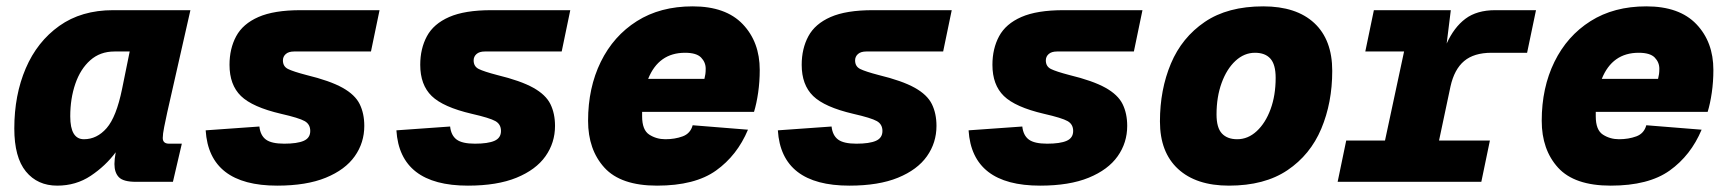

<svg xmlns="http://www.w3.org/2000/svg" viewBox="-20 -572 5440 604"><path d="M160 12Q98 12 61.5 -32.5Q25 -77 25 -168Q25 -273 61 -357Q97 -441 166.5 -490.5Q236 -540 336 -540H579L506 -218Q501 -195 496.5 -172.5Q492 -150 492 -138Q492 -120 512 -120H552L524 0H408Q368 0 354 -14.5Q340 -29 340 -56Q340 -71 344 -93Q312 -50 265.5 -19Q219 12 160 12ZM244 -134Q285 -134 315.5 -169Q346 -204 364 -292L388 -410H340Q295 -410 264 -382.5Q233 -355 217 -308.5Q201 -262 201 -206Q201 -134 244 -134Z M852 12Q638 12 627 -162L796 -174Q799 -146 816.5 -133Q834 -120 874 -120Q915 -120 935.5 -129Q956 -138 956 -160Q956 -181 938.5 -191Q921 -201 864 -214Q774 -235 738 -270Q702 -305 702 -368Q702 -419 723 -458Q744 -497 793 -518.5Q842 -540 926 -540H1174L1147 -410H905Q888 -410 879 -402Q870 -394 870 -382Q870 -363 886 -355Q902 -347 944 -336Q1018 -318 1057.5 -296Q1097 -274 1111.5 -244.5Q1126 -215 1126 -176Q1126 -123 1096 -80.5Q1066 -38 1005 -13Q944 12 852 12Z M1452 12Q1238 12 1227 -162L1396 -174Q1399 -146 1416.5 -133Q1434 -120 1474 -120Q1515 -120 1535.5 -129Q1556 -138 1556 -160Q1556 -181 1538.5 -191Q1521 -201 1464 -214Q1374 -235 1338 -270Q1302 -305 1302 -368Q1302 -419 1323 -458Q1344 -497 1393 -518.5Q1442 -540 1526 -540H1774L1747 -410H1505Q1488 -410 1479 -402Q1470 -394 1470 -382Q1470 -363 1486 -355Q1502 -347 1544 -336Q1618 -318 1657.5 -296Q1697 -274 1711.5 -244.5Q1726 -215 1726 -176Q1726 -123 1696 -80.5Q1666 -38 1605 -13Q1544 12 1452 12Z M2047 12Q1933 12 1881.5 -44.5Q1830 -101 1830 -192Q1830 -296 1870 -377.5Q1910 -459 1983.5 -505.5Q2057 -552 2159 -552Q2263 -552 2316.5 -496Q2370 -440 2370 -352Q2370 -315 2365 -280.5Q2360 -246 2352 -220H2000Q2000 -213 2000 -206Q2000 -163 2022.5 -148.5Q2045 -134 2073 -134Q2103 -134 2127.5 -143Q2152 -152 2159 -178L2333 -164Q2299 -83 2232.5 -35.5Q2166 12 2047 12ZM2135 -406Q2052 -406 2019 -324H2196Q2198 -332 2199 -339Q2200 -346 2200 -356Q2200 -376 2185.5 -391Q2171 -406 2135 -406Z M2652 12Q2438 12 2427 -162L2596 -174Q2599 -146 2616.5 -133Q2634 -120 2674 -120Q2715 -120 2735.5 -129Q2756 -138 2756 -160Q2756 -181 2738.5 -191Q2721 -201 2664 -214Q2574 -235 2538 -270Q2502 -305 2502 -368Q2502 -419 2523 -458Q2544 -497 2593 -518.5Q2642 -540 2726 -540H2974L2947 -410H2705Q2688 -410 2679 -402Q2670 -394 2670 -382Q2670 -363 2686 -355Q2702 -347 2744 -336Q2818 -318 2857.5 -296Q2897 -274 2911.5 -244.5Q2926 -215 2926 -176Q2926 -123 2896 -80.5Q2866 -38 2805 -13Q2744 12 2652 12Z M3252 12Q3038 12 3027 -162L3196 -174Q3199 -146 3216.5 -133Q3234 -120 3274 -120Q3315 -120 3335.5 -129Q3356 -138 3356 -160Q3356 -181 3338.5 -191Q3321 -201 3264 -214Q3174 -235 3138 -270Q3102 -305 3102 -368Q3102 -419 3123 -458Q3144 -497 3193 -518.5Q3242 -540 3326 -540H3574L3547 -410H3305Q3288 -410 3279 -402Q3270 -394 3270 -382Q3270 -363 3286 -355Q3302 -347 3344 -336Q3418 -318 3457.5 -296Q3497 -274 3511.5 -244.5Q3526 -215 3526 -176Q3526 -123 3496 -80.5Q3466 -38 3405 -13Q3344 12 3252 12Z M3846 12Q3743 12 3686 -40.5Q3629 -93 3629 -190Q3629 -290 3663.5 -372Q3698 -454 3770 -503Q3842 -552 3954 -552Q4058 -552 4114.5 -499.5Q4171 -447 4171 -349Q4171 -249 4136.5 -167Q4102 -85 4030 -36.5Q3958 12 3846 12ZM3872 -134Q3906 -134 3933.5 -159.5Q3961 -185 3977 -228.5Q3993 -272 3993 -327Q3993 -369 3976.5 -387.5Q3960 -406 3928 -406Q3894 -406 3866.5 -380.5Q3839 -355 3823 -311Q3807 -267 3807 -212Q3807 -170 3824 -152Q3841 -134 3872 -134Z M4188 0 4215 -130H4337L4397 -410H4275L4302 -540H4544L4531 -435Q4554 -486 4590 -513Q4626 -540 4684 -540H4812L4784 -406H4672Q4617 -406 4586 -380Q4555 -354 4543 -300L4507 -130H4667L4640 0Z M5047 12Q4933 12 4881.5 -44.5Q4830 -101 4830 -192Q4830 -296 4870 -377.5Q4910 -459 4983.5 -505.5Q5057 -552 5159 -552Q5263 -552 5316.5 -496Q5370 -440 5370 -352Q5370 -315 5365 -280.5Q5360 -246 5352 -220H5000Q5000 -213 5000 -206Q5000 -163 5022.5 -148.5Q5045 -134 5073 -134Q5103 -134 5127.5 -143Q5152 -152 5159 -178L5333 -164Q5299 -83 5232.5 -35.5Q5166 12 5047 12ZM5135 -406Q5052 -406 5019 -324H5196Q5198 -332 5199 -339Q5200 -346 5200 -356Q5200 -376 5185.5 -391Q5171 -406 5135 -406Z"/></svg>

Font: Geist Mono Black
Style: Italic
Weight: 900
Italic angle: -12°
Monospace: yes
Designer: Basement.studio, Andrés Briganti, Mateo Zaragoza
Foundry: Basement.studio, Vercel, Andrés Briganti, Guido Ferreyra, Mateo Zaragoza
Version: Version 1.500; ttfautohint (v1.8.4.7-5d5b)